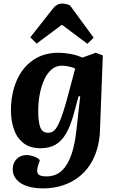

<svg xmlns="http://www.w3.org/2000/svg" viewBox="-20 -820 653 1070"><path d="M427 -283 418 -284 390 -181Q372 -116 347.5 -74.5Q323 -33 289 -13.5Q255 6 207 6Q146 6 109.5 -23.5Q73 -53 57 -101Q41 -149 41 -203Q41 -297 72.5 -370Q104 -443 163.5 -484.5Q223 -526 306 -526Q335 -526 372 -519.5Q409 -513 439 -499L514 -526L553 -511L537 -89Q535 -37 521 11Q507 59 481 99Q455 139 417 168Q379 197 329 213.5Q279 230 218 230Q185 230 154.5 223.5Q124 217 101 204Q78 191 64.5 170.5Q51 150 51 123Q51 89 72.5 66.5Q94 44 129 44Q140 44 154.5 47.5Q169 51 182.5 57.5Q196 64 202 73L193 100Q187 118 187 132.5Q187 147 198.5 155Q210 163 239 163Q291 163 325 130.5Q359 98 378.5 40Q398 -18 406 -96ZM248 -80Q265 -80 278.5 -90Q292 -100 305 -126Q318 -152 333 -198.5Q348 -245 367 -318L399 -438Q385 -445 363.5 -449.5Q342 -454 325 -454Q292 -454 267.5 -433Q243 -412 226.5 -376Q210 -340 201.5 -295Q193 -250 193 -200Q193 -141 204.5 -110.5Q216 -80 248 -80ZM502 -610 467 -576 325 -682 184 -577 149 -612 270 -766Q283 -784 297 -792Q311 -800 324 -800Q337 -800 348 -797.5Q359 -795 370 -790Z"/></svg>

Font: Literata
Style: Bold Italic
Weight: 700
Italic angle: -2°
Designer: Latin by Veronika Burian and Jose Scaglione. Greek by Irene Vlachou. Cyrillic by Vera Evstafieva
Foundry: TypeTogether
Version: Version 3.103;gftools[0.9.29]